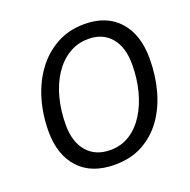

<svg xmlns="http://www.w3.org/2000/svg" viewBox="-130 -852 980 989"><g transform="rotate(-20 360.5 -357.5)"><path d="M337 10Q209 10 140.5 -64.5Q72 -139 72 -267Q72 -359 96.5 -442Q121 -525 168 -588.5Q215 -652 282 -688.5Q349 -725 433 -725Q555 -725 622.5 -650Q690 -575 690 -444Q690 -351 667.5 -269Q645 -187 600.5 -124.5Q556 -62 490 -26Q424 10 337 10ZM340 -69Q400 -69 447 -99Q494 -129 527 -181.5Q560 -234 577.5 -302Q595 -370 595 -446Q595 -541 550 -593.5Q505 -646 427 -646Q367 -646 319 -616.5Q271 -587 237 -535.5Q203 -484 185 -415.5Q167 -347 167 -269Q167 -175 213 -122Q259 -69 340 -69Z"/></g></svg>

Font: Noto Sans IKEA
Style: Italic
Weight: 400
Italic angle: -12°
Designer: Monotype Design Team
Foundry: Monotype Imaging Inc.
Version: Version 2.001